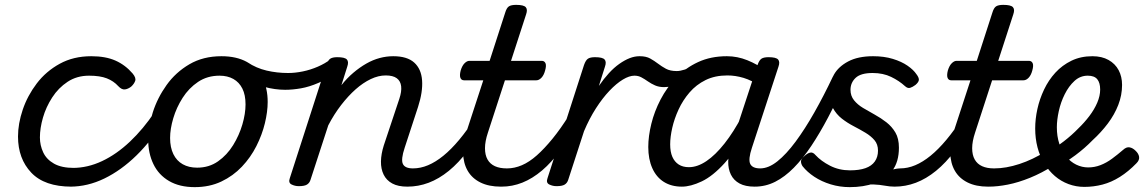

<svg xmlns="http://www.w3.org/2000/svg" viewBox="-20 -750 4701 789"><path d="M274 17Q163 17 108.5 -40.5Q54 -98 54 -189Q54 -242 73.5 -299.5Q93 -357 131 -407Q169 -457 225.5 -488Q282 -519 355 -519Q414 -519 454.5 -501Q495 -483 525 -448Q540 -430 535.5 -417.5Q531 -405 519 -394Q506 -384 493 -382.5Q480 -381 466 -396Q447 -417 419 -428Q391 -439 346 -439Q296 -439 258 -414Q220 -389 194.5 -349.5Q169 -310 156.5 -266.5Q144 -223 144 -185Q144 -153 157.5 -124Q171 -95 202 -77.5Q233 -60 284 -60Q298 -60 303.5 -48.5Q309 -37 307 -21.5Q305 -6 296.5 5.5Q288 17 274 17Z M268 17Q259 17 255 5.5Q251 -6 252.5 -21.5Q254 -37 261 -48.5Q268 -60 279 -60Q340 -60 399.5 -88Q459 -116 514 -168Q569 -220 615 -289Q621 -297 633 -292Q645 -287 653.5 -277.5Q662 -268 656 -259Q604 -173 541 -111.5Q478 -50 409 -16.5Q340 17 268 17Z M780 19Q718 19 675 -6Q632 -31 610.5 -75.5Q589 -120 589 -176Q589 -229 608 -288.5Q627 -348 664.5 -400.5Q702 -453 758.5 -486Q815 -519 890 -519Q952 -519 994.5 -495.5Q1037 -472 1058.5 -429.5Q1080 -387 1080 -331Q1080 -291 1068.5 -243.5Q1057 -196 1033.5 -149.5Q1010 -103 974 -65Q938 -27 889.5 -4Q841 19 780 19ZM790 -61Q839 -61 876 -87Q913 -113 938 -153.5Q963 -194 976 -238.5Q989 -283 989 -321Q989 -360 976 -386Q963 -412 939 -425.5Q915 -439 882 -439Q832 -439 794 -413.5Q756 -388 730.5 -348Q705 -308 692 -264Q679 -220 679 -183Q679 -144 692.5 -116.5Q706 -89 731 -75Q756 -61 790 -61Z M1152 -381Q1110 -381 1066 -393Q1022 -405 976 -435Q963 -442 961.5 -454Q960 -466 965.5 -477Q971 -488 980 -493.5Q989 -499 997 -494Q1033 -470 1075.5 -460Q1118 -450 1164 -450Q1193 -450 1224.5 -456.5Q1256 -463 1286 -476Q1316 -489 1338 -506Q1348 -513 1357 -509Q1366 -505 1371 -495Q1376 -485 1375.5 -473.5Q1375 -462 1367 -455Q1327 -426 1289 -409.5Q1251 -393 1216.5 -387Q1182 -381 1152 -381Z M1654 17Q1616 17 1592 4Q1568 -9 1556.5 -32.5Q1545 -56 1545.5 -86.5Q1546 -117 1557 -152L1621 -344Q1631 -374 1628.5 -395.5Q1626 -417 1610.5 -428.5Q1595 -440 1565 -440Q1535 -440 1503.5 -425Q1472 -410 1441.5 -383Q1411 -356 1382 -318.5Q1353 -281 1329 -235L1256 -11Q1252 2 1241.5 8.5Q1231 15 1208 15Q1192 15 1178 8Q1164 1 1171 -18L1321 -483Q1328 -503 1337.5 -509Q1347 -515 1366 -515Q1397 -515 1405.5 -505.5Q1414 -496 1407 -476L1383 -400Q1406 -429 1432 -451Q1458 -473 1485 -488.5Q1512 -504 1540 -511.5Q1568 -519 1596 -519Q1653 -519 1682 -493Q1711 -467 1714.5 -420Q1718 -373 1698 -311L1643 -143Q1627 -95 1635.5 -76.5Q1644 -58 1677 -58Q1691 -58 1697 -46.5Q1703 -35 1700.5 -20.5Q1698 -6 1686.5 5.5Q1675 17 1654 17Z M1654 17Q1640 17 1633.5 5.5Q1627 -6 1629.5 -20.5Q1632 -35 1644 -46.5Q1656 -58 1677 -58Q1708 -58 1739 -71Q1770 -84 1802 -110Q1834 -136 1867 -175.5Q1900 -215 1934 -268Q1943 -282 1954.5 -281Q1966 -280 1973 -270.5Q1980 -261 1975 -249Q1940 -181 1902.5 -131Q1865 -81 1824.5 -48Q1784 -15 1741.5 1Q1699 17 1654 17Z M2038 17Q1989 17 1954.5 0Q1920 -17 1902 -48Q1884 -79 1883 -121.5Q1882 -164 1899 -215L1966 -420H1887Q1876 -420 1872 -430Q1868 -440 1873 -460Q1879 -480 1889 -490Q1899 -500 1909 -500H1992L2056 -698Q2062 -718 2071.5 -724Q2081 -730 2101 -730Q2132 -730 2140.5 -720.5Q2149 -711 2142 -691L2080 -500H2206Q2217 -500 2221.5 -490.5Q2226 -481 2220 -460Q2215 -441 2205 -430.5Q2195 -420 2184 -420H2055L1985 -205Q1973 -169 1973 -141Q1973 -113 1983.5 -94.5Q1994 -76 2014 -67Q2034 -58 2062 -58Q2076 -58 2081.5 -46.5Q2087 -35 2085 -20.5Q2083 -6 2071 5.5Q2059 17 2038 17Z M2041 17Q2027 17 2020.5 5.5Q2014 -6 2016.5 -20.5Q2019 -35 2031 -46.5Q2043 -58 2064 -58Q2094 -58 2124.5 -71Q2155 -84 2186 -111.5Q2217 -139 2250.5 -180Q2284 -221 2319 -277Q2328 -290 2340 -289Q2352 -288 2358.5 -278.5Q2365 -269 2359 -257Q2323 -187 2285 -135Q2247 -83 2207.5 -49.5Q2168 -16 2126.5 0.5Q2085 17 2041 17Z M2267 15Q2251 15 2237 8Q2223 1 2230 -18L2380 -483Q2387 -503 2396.5 -509Q2406 -515 2425 -515Q2456 -515 2464.5 -505.5Q2473 -496 2466 -476L2441 -397Q2461 -426 2482 -449Q2503 -472 2525 -487.5Q2547 -503 2567.5 -511Q2588 -519 2608 -519Q2627 -519 2634 -507Q2641 -495 2637 -479Q2633 -463 2620 -451Q2607 -439 2587 -439Q2566 -439 2539.5 -423Q2513 -407 2484.5 -377Q2456 -347 2429 -305Q2402 -263 2380 -211L2315 -11Q2311 2 2300.5 8.5Q2290 15 2267 15Z M2709 -392Q2688 -392 2672 -399Q2656 -406 2642.5 -415.5Q2629 -425 2616 -432Q2603 -439 2588 -439Q2569 -439 2563 -451Q2557 -463 2561 -479Q2565 -495 2577.5 -507Q2590 -519 2609 -519Q2635 -519 2652 -509.5Q2669 -500 2684 -488.5Q2699 -477 2716.5 -467.5Q2734 -458 2761 -458Q2775 -458 2793.5 -464Q2812 -470 2823 -477Q2836 -487 2843 -481.5Q2850 -476 2851.5 -464.5Q2853 -453 2848.5 -441.5Q2844 -430 2834 -425Q2816 -415 2792.5 -408Q2769 -401 2747 -396.5Q2725 -392 2709 -392Z M2782 17Q2739 17 2708 -2.5Q2677 -22 2660.5 -59Q2644 -96 2644 -146Q2644 -190 2656.5 -241Q2669 -292 2694.5 -341Q2720 -390 2758.5 -430.5Q2797 -471 2849 -495Q2901 -519 2967 -519Q3010 -519 3051 -502.5Q3092 -486 3125 -461L3112 -392Q3069 -420 3035.5 -430Q3002 -440 2969 -440Q2918 -440 2879.5 -421Q2841 -402 2813.5 -370Q2786 -338 2768.5 -300Q2751 -262 2742.5 -224.5Q2734 -187 2734 -157Q2734 -126 2743 -105.5Q2752 -85 2769 -74Q2786 -63 2811 -63Q2846 -63 2883 -88Q2920 -113 2957.5 -160.5Q2995 -208 3029 -273L3051 -229Q3007 -134 2958 -80Q2909 -26 2863.5 -4.5Q2818 17 2782 17ZM3081 17Q3043 17 3019 4Q2995 -9 2983.5 -32.5Q2972 -56 2972.5 -86.5Q2973 -117 2984 -152L3093 -483Q3100 -503 3109.5 -509Q3119 -515 3138 -515Q3169 -515 3177.5 -505.5Q3186 -496 3179 -476L3070 -143Q3054 -95 3063 -76.5Q3072 -58 3104 -58Q3118 -58 3123.5 -46.5Q3129 -35 3127 -20.5Q3125 -6 3113.5 5.5Q3102 17 3081 17Z M3081 17Q3067 17 3061.5 5.5Q3056 -6 3059 -20.5Q3062 -35 3073.5 -46.5Q3085 -58 3104 -58Q3138 -58 3174.5 -87Q3211 -116 3249.5 -168Q3288 -220 3326.5 -288Q3365 -356 3402 -434Q3409 -450 3424 -447.5Q3439 -445 3449 -432.5Q3459 -420 3453 -407Q3417 -332 3383 -267.5Q3349 -203 3314 -150.5Q3279 -98 3242 -60.5Q3205 -23 3165.5 -3Q3126 17 3081 17Z M3542 -17Q3571 -29 3597.5 -38.5Q3624 -48 3645.5 -53Q3667 -58 3681 -58Q3690 -58 3692 -46.5Q3694 -35 3690 -20.5Q3686 -6 3677.5 5.5Q3669 17 3657 17Q3637 17 3616 13Q3595 9 3569.5 8Q3544 7 3510 13ZM3472 19Q3431 19 3393.5 7.5Q3356 -4 3326.5 -23.5Q3297 -43 3278 -67Q3272 -76 3271.5 -86Q3271 -96 3286 -109Q3299 -121 3310 -123Q3321 -125 3331 -113Q3354 -88 3391 -69Q3428 -50 3473 -50Q3511 -50 3536.5 -59Q3562 -68 3575 -86.5Q3588 -105 3588 -131Q3588 -157 3573.5 -174Q3559 -191 3536.5 -204.5Q3514 -218 3488 -231.5Q3462 -245 3439.5 -262.5Q3417 -280 3402.5 -306.5Q3388 -333 3388 -372Q3388 -409 3406.5 -442.5Q3425 -476 3465.5 -497.5Q3506 -519 3568 -519Q3613 -519 3649 -508Q3685 -497 3709.5 -480Q3734 -463 3746 -445Q3756 -432 3756 -422.5Q3756 -413 3742 -401Q3730 -392 3720 -389Q3710 -386 3699 -396Q3675 -418 3642 -434Q3609 -450 3566 -450Q3517 -450 3496 -430Q3475 -410 3475 -381Q3475 -356 3489.5 -338Q3504 -320 3526.5 -306.5Q3549 -293 3574.5 -279Q3600 -265 3622.5 -247.5Q3645 -230 3659.5 -205.5Q3674 -181 3674 -143Q3674 -85 3647 -49Q3620 -13 3574 3Q3528 19 3472 19Z M3656 17Q3642 17 3635.5 5.5Q3629 -6 3631.5 -20.5Q3634 -35 3646 -46.5Q3658 -58 3679 -58Q3710 -58 3741 -71Q3772 -84 3804 -110Q3836 -136 3869 -175.5Q3902 -215 3936 -268Q3945 -282 3956.5 -281Q3968 -280 3975 -270.5Q3982 -261 3977 -249Q3942 -181 3904.5 -131Q3867 -81 3826.5 -48Q3786 -15 3743.5 1Q3701 17 3656 17Z M4040 17Q3991 17 3956.5 0Q3922 -17 3904 -48Q3886 -79 3885 -121.5Q3884 -164 3901 -215L3968 -420H3889Q3878 -420 3874 -430Q3870 -440 3875 -460Q3881 -480 3891 -490Q3901 -500 3911 -500H3994L4058 -698Q4064 -718 4073.5 -724Q4083 -730 4103 -730Q4134 -730 4142.5 -720.5Q4151 -711 4144 -691L4082 -500H4208Q4219 -500 4223.5 -490.5Q4228 -481 4222 -460Q4217 -441 4207 -430.5Q4197 -420 4186 -420H4057L3987 -205Q3975 -169 3975 -141Q3975 -113 3985.5 -94.5Q3996 -76 4016 -67Q4036 -58 4064 -58Q4078 -58 4083.5 -46.5Q4089 -35 4087 -20.5Q4085 -6 4073 5.5Q4061 17 4040 17Z M4043 17Q4024 17 4018 5.5Q4012 -6 4016.5 -20.5Q4021 -35 4034 -46.5Q4047 -58 4066 -58Q4114 -58 4169 -76Q4224 -94 4278 -128Q4289 -136 4299 -130.5Q4309 -125 4315 -113Q4321 -101 4320.5 -88.5Q4320 -76 4310 -70Q4261 -39 4213 -19.5Q4165 0 4122 8.5Q4079 17 4043 17Z M4281 -123Q4319 -144 4352 -169.5Q4385 -195 4411 -222Q4436 -246 4456.5 -273Q4477 -300 4489 -328Q4501 -356 4501 -382Q4501 -410 4489 -424.5Q4477 -439 4450 -439Q4419 -439 4395.5 -417.5Q4372 -396 4355.5 -363Q4339 -330 4331 -293.5Q4323 -257 4323 -227Q4323 -190 4333 -159.5Q4343 -129 4361 -107Q4379 -85 4402.5 -73.5Q4426 -62 4452 -62Q4478 -62 4502.5 -71.5Q4527 -81 4550 -98Q4573 -115 4595 -134Q4609 -147 4622 -144.5Q4635 -142 4646 -131Q4659 -119 4661 -105.5Q4663 -92 4650 -79Q4617 -45 4582 -23Q4547 -1 4510.5 8.5Q4474 18 4436 18Q4402 18 4371 6.5Q4340 -5 4315 -26.5Q4290 -48 4271.5 -78Q4253 -108 4243.5 -144.5Q4234 -181 4234 -222Q4234 -261 4243 -302Q4252 -343 4270.5 -382Q4289 -421 4317 -451.5Q4345 -482 4383 -500.5Q4421 -519 4469 -519Q4508 -519 4535.5 -503.5Q4563 -488 4577 -461.5Q4591 -435 4591 -401Q4591 -359 4575.5 -319Q4560 -279 4532.5 -242.5Q4505 -206 4470 -174Q4438 -141 4399 -112Q4360 -83 4316 -60Z"/></svg>

Font: Playwrite DK Loopet
Style: Regular
Weight: 400
Designer: Veronika Burian, José Scaglione
Foundry: TypeTogether
Version: Version 1.002